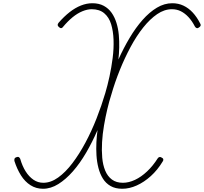

<svg xmlns="http://www.w3.org/2000/svg" viewBox="-20 -1150 1261 1187"><path d="M246 17Q203 17 168.5 -5Q134 -27 109.5 -66Q85 -105 69 -155Q68 -164 70 -169.5Q72 -175 81 -178Q91 -182 96.5 -178.5Q102 -175 105 -168Q118 -123 138.5 -90.5Q159 -58 186.5 -39Q214 -20 248 -20Q294 -20 339.5 -52.5Q385 -85 427.5 -141Q470 -197 508 -268Q546 -339 577 -418Q608 -497 631 -575Q645 -622 657 -677.5Q669 -733 676.5 -791.5Q684 -850 682 -904Q680 -958 667 -1000.5Q654 -1043 624.5 -1068Q595 -1093 547 -1093Q520 -1093 489.5 -1080.5Q459 -1068 429 -1043.5Q399 -1019 369 -983Q365 -977 359 -976Q353 -975 345 -982Q337 -989 336.5 -995Q336 -1001 342 -1009Q376 -1048 410.5 -1075Q445 -1102 480.5 -1116Q516 -1130 551 -1130Q592 -1130 621.5 -1114Q651 -1098 670 -1071Q689 -1044 700 -1008.5Q711 -973 714.5 -934Q718 -895 717 -856Q716 -817 712 -782Q744 -853 781.5 -916Q819 -979 861.5 -1027Q904 -1075 950 -1102.5Q996 -1130 1045 -1130Q1083 -1130 1114.5 -1115Q1146 -1100 1171.5 -1072.5Q1197 -1045 1217 -1006Q1222 -998 1220.5 -992Q1219 -986 1210 -980Q1202 -974 1195.5 -976.5Q1189 -979 1185 -986Q1167 -1021 1145 -1044.5Q1123 -1068 1098 -1080.5Q1073 -1093 1043 -1093Q996 -1093 951.5 -1062.5Q907 -1032 865.5 -980Q824 -928 787.5 -860Q751 -792 720.5 -716.5Q690 -641 668 -564Q655 -524 643.5 -475.5Q632 -427 623 -374.5Q614 -322 611 -271Q608 -220 612 -175Q616 -130 630.5 -95Q645 -60 672 -40Q699 -20 740 -20Q776 -20 814.5 -38Q853 -56 889.5 -90.5Q926 -125 955 -171Q959 -177 965 -179Q971 -181 979 -176Q988 -172 989.5 -165.5Q991 -159 986 -152Q954 -99 912.5 -61.5Q871 -24 825.5 -3.5Q780 17 736 17Q693 17 663.5 0Q634 -17 616 -46Q598 -75 588.5 -112Q579 -149 576.5 -189.5Q574 -230 576 -270.5Q578 -311 583 -346Q551 -272 512.5 -206Q474 -140 430.5 -90.5Q387 -41 340.5 -12Q294 17 246 17Z"/></svg>

Font: Playwrite CU Thin
Style: Regular
Weight: 250
Designer: Veronika Burian, José Scaglione
Foundry: TypeTogether
Version: Version 1.002